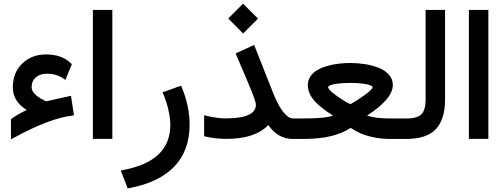

<svg xmlns="http://www.w3.org/2000/svg" viewBox="-20 -752 2727 1039"><path d="M229.7 -203.5Q249.9 -208.1 291.2 -217.4Q332.5 -226.7 353.7 -231.2L363.7 -233.8L365.7 -223.2L378.8 -138L380.4 -128L369.8 -126.4Q245.8 -110.8 54.4 -6L39.3 2V-15.1V-102.3V-107.3L43.8 -110.3Q85.6 -139.5 124.9 -156.7Q49.4 -203 49.4 -279.1Q49.4 -359.2 100.5 -408.3Q151.6 -457.4 228.2 -457.4Q315.4 -457.4 363.7 -409.6L368.8 -405L366.2 -398.5L338.5 -331L333.5 -319.4L323.4 -327Q285.1 -353.1 234.8 -353.1Q197 -353.1 174.1 -333.5Q151.1 -313.9 151.1 -279.6Q151.1 -240.3 229.7 -203.5Z M492.7 -698.2H577.8H587.9V-688.2V-10.6V-0.5H577.8H492.7H482.6V-10.6V-688.2V-698.2Z M964.2 -279.1Q1006 -174.8 1006 -78.1Q1006 62.5 923.7 148.9Q841.3 235.3 679.6 266L671 267.5L668 259.4L637.8 181.9L633.8 170.8L645.3 168.3Q774.3 144.1 837.8 83.4Q901.3 22.7 901.8 -75.6Q901.8 -109.8 891.9 -154.7Q882.1 -199.5 864 -242.3L859.4 -252.4L869.5 -255.9L951.1 -285.1L960.2 -288.2Z M1218.6 -655.4 1291.7 -728.5 1295.2 -732 1298.7 -728.5 1372.8 -654.9 1376.3 -651.4 1372.8 -647.9 1298.7 -573.8 1295.7 -570.8 1292.2 -574.3 1218.6 -648.4 1215.1 -651.9ZM1097.2 -125.4Q1154.2 -111.3 1200 -111.3Q1364.7 -111.3 1364.7 -184.9Q1364.7 -206 1319.4 -311.8L1258.9 -453.9L1255.4 -463L1264 -467L1345.6 -504.3L1355.2 -508.8L1359.2 -499.2L1455.4 -255.4Q1484.1 -182.4 1512.3 -146.6Q1540.6 -110.8 1565.7 -110.8H1591.4V-100.8V-10.1V0H1565.7Q1483.1 0 1432.2 -75.6Q1360.2 -0.5 1207.6 -0.5Q1145.1 -0.5 1092.2 -13.1L1084.6 -15.1V-23.2V-115.4V-128.5Z M1966.8 -127Q2007.6 -110.8 2098.2 -110.8H2120.4V-100.8V-10.1V0H2098.2Q2049.9 0 2008.3 -7.8Q1966.8 -15.6 1936.5 -28.2Q1906.3 -40.8 1877.6 -59.9Q1834.3 -31.2 1772 -15.6Q1709.8 0 1615.6 0H1562.2V-10.1V-100.8V-110.8H1617.1Q1741.6 -110.8 1782.4 -126.4Q1749.6 -147.1 1725.4 -165.7Q1701.3 -184.4 1682.9 -204.8Q1664.5 -225.2 1655.2 -246.9Q1645.8 -268.5 1645.8 -291.7Q1645.8 -317.9 1660.2 -338.8Q1674.6 -359.7 1697.5 -373Q1720.4 -386.4 1751.4 -395.2Q1782.4 -404 1813.6 -407.6Q1844.8 -411.1 1877.6 -411.1Q1916.9 -411.1 1954.4 -405Q1991.9 -399 2027.2 -385.9Q2062.5 -372.8 2084.1 -348.4Q2105.8 -323.9 2105.8 -291.7Q2105.8 -253.4 2069 -211.1Q2032.2 -168.8 1966.8 -127ZM1876.1 -187.9Q1916.9 -210.6 1956.4 -239.8Q1996 -269 1996 -280.1Q1996 -285.1 1985.6 -289.9Q1975.3 -294.7 1946.6 -299Q1917.9 -303.3 1876.1 -303.3Q1834.3 -303.3 1805.5 -299.2Q1776.8 -295.2 1766.2 -290.2Q1755.7 -285.1 1755.7 -280.1Q1755.7 -268 1794.5 -238.8Q1833.2 -209.6 1876.1 -187.9ZM2110.8 0V-110.8H2156.7V0Z M2137 -10.1V-100.8V-110.8H2177.3Q2238.8 -110.8 2261 -134.3Q2283.1 -157.7 2283.1 -213.1V-688.2V-698.2H2293.2H2378.3H2388.4V-688.2V-213.6Q2388.4 -106.8 2338.8 -53.4Q2289.2 0 2176.8 0H2137Z M2527.5 -698.2H2612.6H2622.7V-688.2V-10.6V-0.5H2612.6H2527.5H2517.4V-10.6V-688.2V-698.2Z"/></svg>

Font: Vazir FD Medium
Style: Regular
Weight: 500
Foundry: DejaVu fonts team - Redesigned by Saber Rastikerdar
Version: Version 21.10;October 20, 2019;FontCreator 12.0.0.2547 64-bi